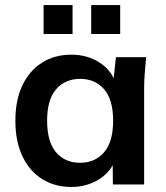

<svg xmlns="http://www.w3.org/2000/svg" viewBox="-20 -732 660 762"><path d="M263 10Q197 10 147 -21.5Q97 -53 69 -112Q41 -171 41 -253Q41 -335 69 -393.5Q97 -452 147 -483.5Q197 -515 263 -515Q327 -515 375.5 -483.5Q424 -452 440 -399H429L440 -505H560Q557 -474 554.5 -442Q552 -410 552 -379V0H428L427 -104H439Q423 -52 374 -21Q325 10 263 10ZM298 -86Q357 -86 393 -127.5Q429 -169 429 -253Q429 -337 393 -378Q357 -419 298 -419Q239 -419 203 -378Q167 -337 167 -253Q167 -169 202.5 -127.5Q238 -86 298 -86ZM342 -597V-712H457V-597ZM153 -597V-712H268V-597Z"/></svg>

Font: Mulish ExtraLight
Style: Bold
Weight: 700
Version: Version 3.603